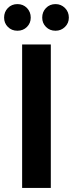

<svg xmlns="http://www.w3.org/2000/svg" viewBox="-34 -917 356 937"><path d="M74 0V-700H214V0ZM51 -767Q23 -767 4.5 -785.5Q-14 -804 -14 -831Q-14 -859 4.5 -878Q23 -897 51 -897Q79 -897 97.5 -878Q116 -859 116 -831Q116 -804 97.5 -785.5Q79 -767 51 -767ZM237 -767Q209 -767 190.5 -785.5Q172 -804 172 -831Q172 -859 190.5 -878Q209 -897 237 -897Q264 -897 283 -878Q302 -859 302 -831Q302 -804 283 -785.5Q264 -767 237 -767Z"/></svg>

Font: DM Sans 9pt ExtraBold
Style: Regular
Weight: 800
Version: Version 4.004;gftools[0.9.30]